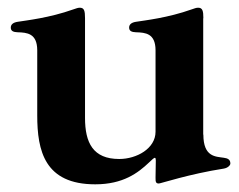

<svg xmlns="http://www.w3.org/2000/svg" viewBox="-20 -461 616 495"><path d="M225.5 14.2C297.6 14.2 335.9 -15.3 364 -41.9L373.6 -50.8C379.3 -55.8 381.4 -55.4 381.7 -47.9C381.7 -32 381.4 -15.6 381 -2.8C380.7 8.9 382.5 12.1 389.6 12.1C394.2 12.1 467.7 -12.4 556.8 -26.3C567.8 -28.1 573.9 -35.2 573.9 -39.4C573.9 -50.1 566.8 -52.9 556.8 -54.3C536.2 -57.5 504.3 -55.8 504.3 -114H503.9V-413.7L504.3 -414.1C504.3 -433.2 502.1 -441.1 490.8 -441.1C485.8 -441.1 481.5 -439.3 474.1 -436.8C412.3 -414.8 353 -408.4 330.6 -404.8C319.6 -403.1 312.9 -398.4 312.9 -389.9C312.9 -380.7 320 -378.2 330.6 -377.8C354.8 -377.1 380.7 -375 381 -332V-121.4C381 -78.1 332.4 -51.1 287.3 -51.1C219.8 -51.1 199.2 -93 199.2 -157V-414.1C199.2 -433.2 197.1 -441.1 185.7 -441.1C180.8 -441.1 176.5 -439.3 169 -436.8C107.2 -414.8 47.9 -408.4 25.6 -404.8C14.6 -403.1 7.8 -398.4 7.8 -389.9C7.8 -380.7 14.9 -378.2 25.6 -377.8C49.7 -377.1 75.6 -375 76 -332V-163.4C76 -72.1 95.2 14.2 225.5 14.2Z"/></svg>

Font: Margiela Serif Semibold
Style: Regular
Weight: 600
Designer: Andreas Faust, Stefan Endress
Version: Version 1.002;FEAKit 1.0